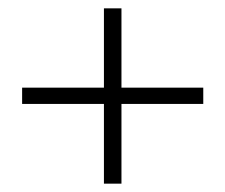

<svg xmlns="http://www.w3.org/2000/svg" viewBox="-20 -520 540 460"><path d="M229 -80V-500H271V-80ZM33 -271V-310H467V-271Z"/></svg>

Font: DM Sans 24pt ExtraLight
Style: Regular
Weight: 250
Designer: Colophon Foundry, Jonny Pinhorn
Foundry: Colophon Foundry
Version: Version 4.004;gftools[0.9.30]